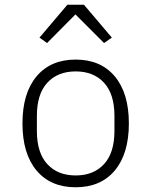

<svg xmlns="http://www.w3.org/2000/svg" viewBox="-20 -780 640 812"><path d="M300 12Q194 12 134.5 -59Q75 -130 75 -258Q75 -386 134.5 -457Q194 -528 300 -528Q406 -528 465.5 -457Q525 -386 525 -258Q525 -130 465.5 -59Q406 12 300 12ZM300 -38Q376 -38 420 -86Q464 -134 464 -226V-290Q464 -382 420 -430Q376 -478 300 -478Q224 -478 180 -430Q136 -382 136 -290V-226Q136 -134 180 -86Q224 -38 300 -38ZM335 -760 453 -621 420 -598 299 -719 179 -598 147 -621 265 -760Z"/></svg>

Font: IBM Plex Mono Light
Style: Regular
Weight: 300
Monospace: yes
Designer: Mike Abbink, Paul van der Laan, Pieter van Rosmalen
Foundry: Bold Monday
Version: Version 2.3